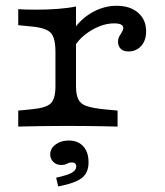

<svg xmlns="http://www.w3.org/2000/svg" viewBox="-20 -447 584 678"><path d="M212.1 -2.4Q158.9 -2.4 120.2 -1.6Q81.5 -0.8 44.4 0V-56.5L93.5 -61.3Q143.5 -66.1 159.7 -82.3Q175.8 -98.4 175.8 -142.7V-206.5H248.4V-142.7Q248.4 -112.9 256.5 -96.4Q264.5 -79.8 285.5 -72.6Q306.5 -65.3 345.2 -61.3L395.2 -56.5V0Q368.5 -0.8 341.1 -1.2Q313.7 -1.6 282.3 -2Q250.8 -2.4 212.1 -2.4ZM175.8 -206.5V-263.7Q175.8 -312.9 159.7 -330.6Q143.5 -348.4 93.5 -353.2L44.4 -358.1V-414.5Q55.6 -413.7 72.6 -413.3Q89.5 -412.9 109.7 -412.9Q148.4 -412.9 185.1 -415.7Q221.8 -418.5 248.4 -424.2V-414.5V-206.5ZM432.3 -265.3Q416.1 -265.3 406.5 -274.6Q396.8 -283.9 396.8 -299.2Q396.8 -310.5 401.6 -319Q406.5 -327.4 410.9 -334.7Q415.3 -341.9 415.3 -348.4Q415.3 -364.5 382.3 -364.5Q356.5 -364.5 329 -353.2Q301.6 -341.9 278.2 -323Q254.8 -304 241.9 -280.6L239.5 -342.7Q268.5 -383.1 308.5 -404.8Q348.4 -426.6 391.9 -426.6Q439.5 -426.6 467.7 -402Q496 -377.4 496 -336.3Q496 -304 478.6 -284.7Q461.3 -265.3 432.3 -265.3ZM185.5 211.3 178.2 180.6Q217.7 171.8 233.5 162.9Q249.2 154 249.2 141.1Q249.2 126.6 233.9 126.6Q225 126.6 216.9 131Q208.9 135.5 196 135.5Q179 135.5 168.1 124.6Q157.3 113.7 157.3 98.4Q157.3 77.4 176.2 63.3Q195.2 49.2 222.6 49.2Q255.6 49.2 274.2 69.8Q292.7 90.3 292.7 126.6Q292.7 162.9 269 181.5Q245.2 200 185.5 211.3Z"/></svg>

Font: Playfair 5pt SemiExpanded Light
Style: Regular
Weight: 300
Width: 6
Designer: Claus Eggers Sørensen
Foundry: Claus Eggers Sørensen
Version: Version 2.203